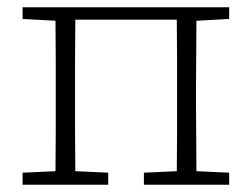

<svg xmlns="http://www.w3.org/2000/svg" viewBox="-20 -507 692 527"><path d="M132 0Q132 -30 132.5 -67Q133 -104 133 -143Q133 -182 133 -216V-271Q133 -306 133 -344.5Q133 -383 132.5 -420.5Q132 -458 132 -487H187Q187 -458 186.5 -420.5Q186 -383 186 -344.5Q186 -306 186 -271V-216Q186 -182 186 -143Q186 -104 186.5 -67Q187 -30 187 0ZM465 0Q465 -30 465.5 -67Q466 -104 466 -143Q466 -182 466 -216V-271Q466 -306 466 -344.5Q466 -383 465.5 -420.5Q465 -458 465 -487H520Q519 -458 519 -420.5Q519 -383 518.5 -344.5Q518 -306 518 -271V-216Q518 -182 518.5 -143Q519 -104 519 -67Q519 -30 520 0ZM42 0V-33L151 -38H169L277 -33V0ZM375 0V-33L484 -38H502L609 -33V0ZM42 -455V-487H162V-449H151ZM490 -449V-487H609V-455L502 -449ZM165 -453V-487H486V-453Z"/></svg>

Font: Source Serif 4 Light
Style: Regular
Weight: 300
Designer: Frank Grießhammer
Foundry: Adobe Systems Incorporated
Version: Version 4.004;hotconv 1.0.116;makeotfexe 2.5.65601